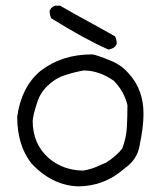

<svg xmlns="http://www.w3.org/2000/svg" viewBox="-20 -667 572 681"><path d="M277 -62Q309 -68 337 -82L356 -90Q396 -116 414 -141Q428 -179 430 -215.5Q432 -252 432 -294Q420 -344 383 -381Q331 -417 277 -417Q242 -411 208 -399.5Q174 -388 147 -361Q123 -338 113 -307Q97 -259 96 -238Q96 -156 153 -106Q205 -62 277 -62ZM256 -6Q163 -10 91 -88Q41 -152 41 -253Q56 -359 123 -415Q199 -474 305 -474Q320 -474 379 -449Q412 -435 437 -406Q489 -349 489 -263Q489 -217 475 -150Q467 -101 421 -69Q350 -6 256 -6ZM365 -491Q279 -529 162 -602Q156 -613 156 -629Q161 -642 176 -647H193Q241 -619 290 -592.5Q339 -566 388 -538Q394 -527 394 -512Q389 -496 365 -491Z"/></svg>

Font: Yozai
Style: Regular
Weight: 400
Designer: LXGW / Y.OzVox
Foundry: LXGW / Y.OzVox
Version: Version 0.861;October 22, 2024